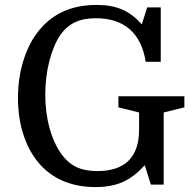

<svg xmlns="http://www.w3.org/2000/svg" viewBox="-20 -750 793 780"><path d="M375 -55Q460 -55 502.5 -97.5Q545 -140 545 -223V-293L461 -314V-359H729V-314L645 -293V0H593L568 -79Q525 -31 478.5 -10.5Q432 10 369 10Q232 10 150 -74Q104 -121 78.5 -193Q53 -265 53 -352Q53 -441 79.5 -517.5Q106 -594 154 -644Q195 -687 249.5 -708.5Q304 -730 373 -730Q433 -730 476 -711.5Q519 -693 556 -651L578 -720H633V-499H572Q558 -587 506.5 -631.5Q455 -676 369 -676Q319 -676 284.5 -659.5Q250 -643 225 -608Q197 -566 180.5 -502Q164 -438 164 -366Q164 -292 181.5 -229Q199 -166 231 -122Q257 -87 291 -71Q325 -55 375 -55Z"/></svg>

Font: Domine
Style: Regular
Weight: 400
Designer: Pablo Impallari, Rodrigo Fuenzalida, Brenda Gallo
Foundry: Pablo Impallari, Rodrigo Fuenzalida, Brenda Gallo
Version: Version 2.000;September 19, 2022;FontCreator 14.0.0.2877 64-